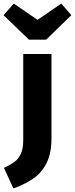

<svg xmlns="http://www.w3.org/2000/svg" viewBox="-69 -833 419 1074"><path d="M6 221 -47 106Q-8 88 14 71Q36 54 48.5 25.5Q61 -3 61 -50V-531H219V-60Q219 23 192.5 77Q166 131 120.5 163.5Q75 196 6 221ZM330 -748 189 -611H93L-49 -748L8 -813L141 -722L274 -813Z"/></svg>

Font: Fira Sans BGR
Style: Bold
Weight: 700
Designer: bBox Type GmbH & Carrois Corporate GbR & Edenspiekermann AG
Foundry: bBox Type GmbH & Carrois Corporate GbR & Edenspiekermann AG
Version: Version 4.301